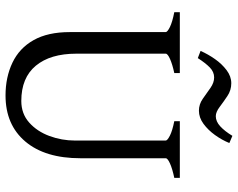

<svg xmlns="http://www.w3.org/2000/svg" viewBox="-103 -742 860 694"><g transform="rotate(90 327.0 -395.0)"><path d="M623 -595Q590 -588 571 -579.5Q552 -571 552 -564V-256Q552 -128 491.5 -56.5Q431 15 325 15Q259 15 206.5 -10Q154 -35 125 -86.5Q96 -138 96 -217V-564Q96 -570 78 -579Q60 -588 24 -595V-615H244V-595Q212 -588 193 -579.5Q174 -571 174 -564V-241Q174 -147 217.5 -94.5Q261 -42 345 -42Q391 -42 423 -70.5Q455 -99 471.5 -143.5Q488 -188 488 -236V-564Q488 -570 470.5 -579Q453 -588 418 -595V-615H623ZM497 -794Q486 -767 468 -742Q450 -717 427.5 -700.5Q405 -684 380 -684Q357 -684 337 -698Q317 -712 298 -725.5Q279 -739 260 -739Q240 -739 224 -723.5Q208 -708 190 -680L164 -690Q176 -717 193.5 -742Q211 -767 233.5 -784Q256 -801 281 -801Q306 -801 327 -787Q348 -773 366.5 -759Q385 -745 400 -745Q419 -745 436.5 -761Q454 -777 471 -805Z"/></g></svg>

Font: ChillKai
Style: Regular
Weight: 400
Designer: ChillType
Foundry: 寒蝉字型
Version: Version 2.000